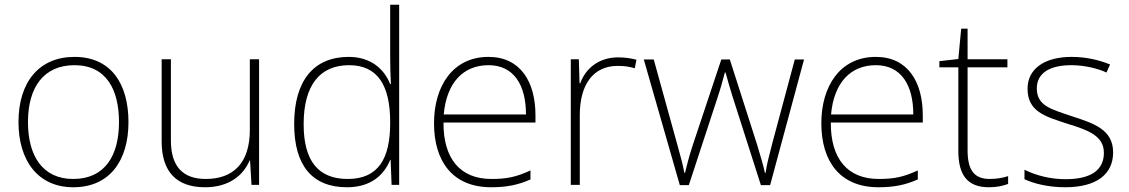

<svg xmlns="http://www.w3.org/2000/svg" viewBox="-20 -780 4762 810"><path d="M522 -265C522 -423 451 -540 294 -540C146 -540 58 -435 58 -265C58 -104 139 10 289 10C445 10 522 -105 522 -265ZM98 -265C98 -415 167 -505 294 -505C429 -505 482 -401 482 -265C482 -124 423 -25 289 -25C160 -25 98 -122 98 -265Z M1073 -530H1034V-232C1034 -92 964 -25 848 -25C753 -25 701 -76 701 -187V-530H662V-183C662 -55 725 10 845 10C949 10 1008 -43 1033 -103H1035L1041 0H1073Z M1444 10C1545 10 1600 -42 1626 -105H1628L1632 0H1664V-760H1626V-544C1626 -506 1627 -464 1629 -425H1626C1601 -489 1544 -540 1451 -540C1304 -540 1221 -440 1221 -257C1221 -83 1296 10 1444 10ZM1447 -25C1321 -25 1261 -103 1261 -256C1261 -420 1329 -505 1453 -505C1572 -505 1626 -421 1626 -266V-260C1626 -111 1576 -25 1447 -25Z M2041 -540C1889 -540 1811 -415 1811 -260C1811 -100 1889 10 2052 10C2118 10 2166 0 2218 -23V-61C2157 -33 2118 -25 2053 -25C1922 -25 1850 -110 1851 -263H2239V-294C2239 -434 2176 -540 2041 -540ZM2041 -505C2148 -505 2199 -421 2199 -297H1852C1864 -432 1935 -505 2041 -505Z M2588 -538C2505 -538 2450 -490 2428 -429H2425L2422 -530H2388V0H2426V-295C2426 -421 2481 -502 2586 -502C2614 -502 2635 -499 2658 -492L2665 -528C2642 -534 2617 -538 2588 -538Z M3071 -371 3190 1H3229L3372 -529H3333L3238 -175C3223 -117 3214 -83 3210 -51H3207C3200 -84 3188 -123 3173 -173L3059 -529H3023L2904 -172C2885 -115 2878 -83 2870 -51H2867C2861 -84 2853 -115 2836 -175L2738 -529H2696L2848 1H2886L3008 -371C3020 -407 3029 -440 3038 -474H3041C3050 -440 3059 -410 3071 -371Z M3675 -540C3523 -540 3445 -415 3445 -260C3445 -100 3523 10 3686 10C3752 10 3800 0 3852 -23V-61C3791 -33 3752 -25 3687 -25C3556 -25 3484 -110 3485 -263H3873V-294C3873 -434 3810 -540 3675 -540ZM3675 -505C3782 -505 3833 -421 3833 -297H3486C3498 -432 3569 -505 3675 -505Z M4155 -25C4086 -25 4062 -68 4062 -146V-496H4230V-530H4062V-659H4035L4023 -531L3943 -522V-496H4023V-143C4023 -43 4060 10 4152 10C4186 10 4211 4 4233 -4V-37C4212 -30 4186 -25 4155 -25Z M4676 -137C4676 -235 4592 -260 4501 -290C4416 -319 4354 -333 4354 -407C4354 -472 4409 -505 4500 -505C4552 -505 4610 -492 4648 -474L4663 -508C4619 -526 4564 -540 4501 -540C4387 -540 4315 -490 4315 -406C4315 -310 4387 -289 4483 -258C4574 -230 4637 -206 4637 -135C4637 -67 4589 -24 4475 -24C4413 -24 4352 -39 4302 -64V-24C4340 -6 4401 10 4474 10C4606 10 4676 -45 4676 -137Z"/></svg>

Font: Noto Sans Myanmar UI ExtraLight
Style: Regular
Weight: 200
Designer: Monotype Design Team
Foundry: Monotype Imaging Inc.
Version: Version 2.103